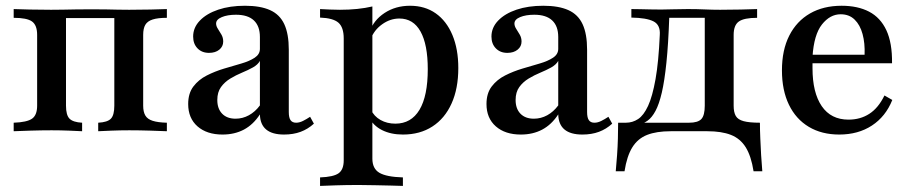

<svg xmlns="http://www.w3.org/2000/svg" viewBox="-20 -447 3109 654"><path d="M26.6 0V-29Q71.8 -30.6 89.1 -42.7Q106.5 -54.8 106.5 -87.1V-328.2Q106.5 -361.3 89.1 -373.8Q71.8 -386.3 26.6 -386.3V-416.1Q44.4 -415.3 81.9 -414.5Q119.4 -413.7 154 -413.7Q175 -413.7 194.8 -414.1Q214.5 -414.5 237.5 -414.9Q260.5 -415.3 291.9 -415.3Q323.4 -415.3 343.5 -414.9Q363.7 -414.5 381 -414.1Q398.4 -413.7 420.2 -413.7Q455.6 -413.7 492.7 -414.5Q529.8 -415.3 548.4 -416.1V-386.3Q517.7 -386.3 500 -380.6Q482.3 -375 475 -362.5Q467.7 -350 467.7 -328.2V-87.1Q467.7 -66.1 475 -53.6Q482.3 -41.1 500 -35.5Q517.7 -29.8 548.4 -29V0Q529.8 -0.8 492.7 -2Q455.6 -3.2 420.2 -3.2Q389.5 -3.2 359.7 -2Q329.8 -0.8 314.5 0V-29Q346 -30.6 357.7 -42.7Q369.4 -54.8 369.4 -87.1V-389.5L373.4 -385.5H201.6L204.8 -389.5V-87.1Q204.8 -54.8 216.9 -42.7Q229 -30.6 259.7 -29V0Q245.2 -0.8 215.7 -2Q186.3 -3.2 155.6 -3.2Q120.2 -3.2 82.7 -2Q45.2 -0.8 26.6 0Z M737.9 11.3Q684.7 11.3 652.8 -16.5Q621 -44.4 621 -92.7Q621 -129 638.7 -152.4Q656.5 -175.8 684.3 -189.9Q712.1 -204 743.1 -213.3Q774.2 -222.6 802 -230.6Q829.8 -238.7 847.6 -250.4Q865.3 -262.1 865.3 -280.6V-321Q865.3 -358.1 844.8 -377.4Q824.2 -396.8 783.9 -396.8Q754.8 -396.8 735.5 -388.7Q716.1 -380.6 716.1 -366.9Q716.1 -358.1 722.2 -348.8Q728.2 -339.5 734.3 -329Q740.3 -318.5 740.3 -305.6Q740.3 -288.7 727 -277.8Q713.7 -266.9 691.9 -266.9Q667.7 -266.9 652.8 -282.3Q637.9 -297.6 637.9 -322.6Q637.9 -353.2 660.9 -377Q683.9 -400.8 723.4 -414.1Q762.9 -427.4 814.5 -427.4Q866.9 -427.4 900 -412.5Q933.1 -397.6 948.4 -364.5Q963.7 -331.5 963.7 -277.4V-65.3Q963.7 -46 969.8 -37.5Q975.8 -29 988.7 -29Q1000 -29 1012.1 -35.1Q1024.2 -41.1 1036.3 -49.2L1049.2 -25.8Q1029 -7.3 1004 2Q979 11.3 947.6 11.3Q866.9 11.3 865.3 -57.3Q842.7 -22.6 810.9 -5.6Q779 11.3 737.9 11.3ZM782.3 -42.7Q806.5 -42.7 827.8 -54.4Q849.2 -66.1 865.3 -87.9V-239.5Q858.1 -226.6 841.5 -217.3Q825 -208.1 804.4 -199.6Q783.9 -191.1 764.5 -179.4Q745.2 -167.7 732.7 -150.4Q720.2 -133.1 720.2 -106.5Q720.2 -76.6 736.7 -59.7Q753.2 -42.7 782.3 -42.7Z M1070.2 186.3V157.3Q1116.1 155.6 1133.5 143.1Q1150.8 130.6 1150.8 99.2V-316.1Q1150.8 -354 1132.7 -369.8Q1114.5 -385.5 1070.2 -387.1V-416.1Q1087.1 -415.3 1103.6 -414.5Q1120.2 -413.7 1137.9 -413.7Q1200 -413.7 1248.4 -425V93.5Q1248.4 127.4 1272.2 141.5Q1296 155.6 1352.4 157.3V186.3Q1337.1 185.5 1312.1 185.1Q1287.1 184.7 1257.7 183.9Q1228.2 183.1 1200.8 183.1Q1159.7 183.1 1124.2 184.3Q1088.7 185.5 1070.2 186.3ZM1352.4 11.3Q1311.3 11.3 1281 -4Q1250.8 -19.4 1237.9 -46.8L1243.5 -73.4Q1254 -50.8 1276.2 -38.3Q1298.4 -25.8 1326.6 -25.8Q1380.6 -25.8 1408.9 -73Q1437.1 -120.2 1437.1 -211.3Q1437.1 -295.2 1412.5 -339.5Q1387.9 -383.9 1340.3 -383.9Q1308.9 -383.9 1281.5 -364.1Q1254 -344.4 1242.7 -313.7L1238.7 -337.9Q1252.4 -378.2 1289.9 -402.8Q1327.4 -427.4 1376.6 -427.4Q1427.4 -427.4 1464.1 -401.6Q1500.8 -375.8 1521 -327.8Q1541.1 -279.8 1541.1 -215.3Q1541.1 -145.2 1518.1 -94.4Q1495.2 -43.5 1452.8 -16.1Q1410.5 11.3 1352.4 11.3Z M1754 11.3Q1700.8 11.3 1669 -16.5Q1637.1 -44.4 1637.1 -92.7Q1637.1 -129 1654.8 -152.4Q1672.6 -175.8 1700.4 -189.9Q1728.2 -204 1759.3 -213.3Q1790.3 -222.6 1818.1 -230.6Q1846 -238.7 1863.7 -250.4Q1881.5 -262.1 1881.5 -280.6V-321Q1881.5 -358.1 1860.9 -377.4Q1840.3 -396.8 1800 -396.8Q1771 -396.8 1751.6 -388.7Q1732.3 -380.6 1732.3 -366.9Q1732.3 -358.1 1738.3 -348.8Q1744.4 -339.5 1750.4 -329Q1756.5 -318.5 1756.5 -305.6Q1756.5 -288.7 1743.1 -277.8Q1729.8 -266.9 1708.1 -266.9Q1683.9 -266.9 1669 -282.3Q1654 -297.6 1654 -322.6Q1654 -353.2 1677 -377Q1700 -400.8 1739.5 -414.1Q1779 -427.4 1830.6 -427.4Q1883.1 -427.4 1916.1 -412.5Q1949.2 -397.6 1964.5 -364.5Q1979.8 -331.5 1979.8 -277.4V-65.3Q1979.8 -46 1985.9 -37.5Q1991.9 -29 2004.8 -29Q2016.1 -29 2028.2 -35.1Q2040.3 -41.1 2052.4 -49.2L2065.3 -25.8Q2045.2 -7.3 2020.2 2Q1995.2 11.3 1963.7 11.3Q1883.1 11.3 1881.5 -57.3Q1858.9 -22.6 1827 -5.6Q1795.2 11.3 1754 11.3ZM1798.4 -42.7Q1822.6 -42.7 1844 -54.4Q1865.3 -66.1 1881.5 -87.9V-239.5Q1874.2 -226.6 1857.7 -217.3Q1841.1 -208.1 1820.6 -199.6Q1800 -191.1 1780.6 -179.4Q1761.3 -167.7 1748.8 -150.4Q1736.3 -133.1 1736.3 -106.5Q1736.3 -76.6 1752.8 -59.7Q1769.4 -42.7 1798.4 -42.7Z M2077.4 136.3Q2079.8 109.7 2081.9 81.5Q2083.9 53.2 2084.7 25Q2085.5 -3.2 2085.5 -29H2327.4Q2357.3 -29 2369 -41.5Q2380.6 -54 2380.6 -87.1V-388.7L2383.9 -386.3H2254.8L2259.7 -388.7Q2256.5 -296.8 2250 -233.9Q2243.5 -171 2234.3 -131.5Q2225 -91.9 2212.9 -69.4Q2200.8 -46.8 2186.3 -36.3Q2171.8 -25.8 2155.6 -21.8L2112.1 -29Q2134.7 -29 2153.6 -41.5Q2172.6 -54 2187.5 -86.3Q2202.4 -118.5 2212.9 -177.4Q2223.4 -236.3 2227.4 -328.2Q2229.8 -362.1 2206 -374.2Q2182.3 -386.3 2130.6 -387.1V-416.1Q2142.7 -416.1 2160.1 -415.7Q2177.4 -415.3 2196.4 -414.9Q2215.3 -414.5 2232.3 -414.5Q2250.8 -414.5 2272.2 -415.3Q2293.5 -416.1 2322.6 -416.1Q2354.8 -416.1 2380.6 -414.9Q2406.5 -413.7 2433.1 -413.7Q2466.9 -413.7 2503.2 -414.5Q2539.5 -415.3 2558.9 -416.1V-386.3Q2514.5 -386.3 2496.8 -373.8Q2479 -361.3 2479 -328.2V-87.1Q2479 -64.5 2486.3 -52Q2493.5 -39.5 2512.9 -34.3Q2532.3 -29 2568.5 -29Q2568.5 -3.2 2569.8 25Q2571 53.2 2572.6 81.5Q2574.2 109.7 2576.6 136.3H2546.8Q2538.7 84.7 2520.2 54.8Q2501.6 25 2469.8 12.5Q2437.9 0 2389.5 0H2264.5Q2216.1 0 2184.3 12.5Q2152.4 25 2133.9 54.8Q2115.3 84.7 2107.3 136.3Z M2838.7 11.3Q2779 11.3 2735.1 -14.9Q2691.1 -41.1 2667.3 -90.3Q2643.5 -139.5 2643.5 -207.3Q2643.5 -276.6 2668.5 -325.8Q2693.5 -375 2739.1 -401.2Q2784.7 -427.4 2846.8 -427.4Q2901.6 -427.4 2940.3 -407.3Q2979 -387.1 2999.2 -344Q3019.4 -300.8 3018.5 -231.5H2712.1L2711.3 -260.5H2925Q2926.6 -300 2918.1 -331Q2909.7 -362.1 2891.1 -380.2Q2872.6 -398.4 2843.5 -398.4Q2807.3 -398.4 2779.8 -363.7Q2752.4 -329 2747.6 -254L2748.4 -251.6Q2747.6 -243.5 2747.6 -234.7Q2747.6 -225.8 2747.6 -214.5Q2747.6 -131.5 2779 -85.5Q2810.5 -39.5 2870.2 -39.5Q2910.5 -39.5 2941.1 -59.3Q2971.8 -79 2992.7 -121.8L3019.4 -106.5Q2996.8 -50 2950 -19.4Q2903.2 11.3 2838.7 11.3Z"/></svg>

Font: Playfair SemiBold
Style: Regular
Weight: 600
Designer: Claus Eggers Sørensen
Foundry: Claus Eggers Sørensen
Version: Version 2.001;gftools[0.9.30]